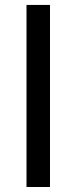

<svg xmlns="http://www.w3.org/2000/svg" viewBox="-20 -747 306 767"><path d="M179.7 -727.3H85.9V0H179.7Z"/></svg>

Font: Margiela Sans Text
Style: Regular
Weight: 400
Designer: Stefan Endress, Andreas Faust
Version: Version 1.100;FEAKit 1.0